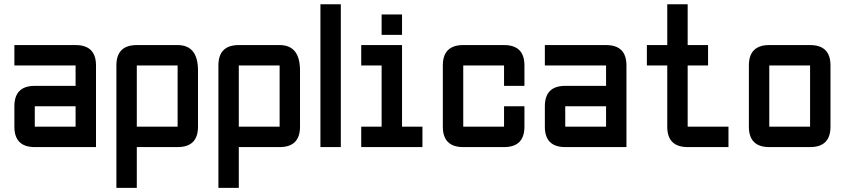

<svg xmlns="http://www.w3.org/2000/svg" viewBox="-20 -704 4044 919"><path d="M439.5 0H146.5Q48.8 0 48.8 -97.7V-195.3Q48.8 -293 146.5 -293H341.8V-390.6H48.8V-488.3H341.8Q439.5 -488.3 439.5 -390.6ZM146.5 -97.7H341.8V-195.3H146.5Z M537.1 -390.6Q537.1 -488.3 634.8 -488.3H830.1Q927.7 -488.3 927.7 -366.2V-97.7Q927.7 0 830.1 0H634.8V195.3H537.1ZM830.1 -390.6H634.8V-97.7H830.1Z M1025.4 -390.6Q1025.4 -488.3 1123 -488.3H1318.4Q1416 -488.3 1416 -366.2V-97.7Q1416 0 1318.4 0H1123V195.3H1025.4ZM1318.4 -390.6H1123V-97.7H1318.4Z M1513.7 -683.6H1611.3V0H1513.7Z M1806.6 -537.1V-634.8H1904.3V-537.1ZM1709 0V-97.7H1806.6V-390.6H1709V-488.3H1904.3V-97.7H2002V0Z M2392.6 0H2197.3Q2099.6 0 2099.6 -97.7V-390.6Q2099.6 -488.3 2197.3 -488.3H2392.6Q2490.2 -488.3 2490.2 -390.6V-293H2392.6V-390.6H2197.3V-97.7H2392.6V-195.3H2490.2V-97.7Q2490.2 0 2392.6 0Z M2978.5 0H2685.5Q2587.9 0 2587.9 -97.7V-195.3Q2587.9 -293 2685.5 -293H2880.9V-390.6H2587.9V-488.3H2880.9Q2978.5 -488.3 2978.5 -390.6ZM2685.5 -97.7H2880.9V-195.3H2685.5Z M3271.5 0Q3173.8 0 3173.8 -97.7V-390.6H3076.2V-488.3H3173.8V-683.6H3271.5V-488.3H3369.1V-390.6H3271.5V-97.7H3466.8V0Z M3857.4 0H3662.1Q3564.5 0 3564.5 -97.7V-390.6Q3564.5 -488.3 3662.1 -488.3H3857.4Q3955.1 -488.3 3955.1 -390.6V-97.7Q3955.1 0 3857.4 0ZM3857.4 -97.7V-390.6H3662.1V-97.7Z"/></svg>

Font: BabelStone Runic Short Twig
Style: Regular
Weight: 400
Designer: Andrew West
Foundry: BabelStone
Version: Version 3.003;March 14, 2022